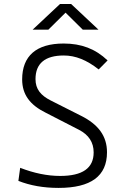

<svg xmlns="http://www.w3.org/2000/svg" viewBox="-20 -918 626 948"><path d="M269 9.8C429.2 9.8 508.3 -48.8 508.3 -166C508.3 -246.6 465.3 -303.7 380.4 -346.2L230.5 -421.9C181.2 -446.8 155.3 -478 155.3 -527.3C155.3 -605 202.6 -644 294.9 -644C352.5 -644 407.7 -622.1 467.3 -575.2L511.2 -619.6C451.2 -676.8 381.8 -703.1 294.4 -703.1C159.7 -703.1 89.4 -642.1 89.4 -525.9C89.4 -449.7 129.4 -399.4 205.1 -361.8L369.6 -277.3C418 -252.4 442.4 -215.3 442.4 -165.5C442.4 -87.9 387.7 -49.3 276.9 -49.3C213.4 -49.3 147.9 -63 79.6 -89.4L70.8 -24.9C128.9 -2 194.3 9.8 269 9.8ZM141.1 -771.5H218.8L303.7 -855.5L388.7 -771.5H466.3L331.1 -898.4H276.4Z"/></svg>

Font: Cascadia Code PL Light
Style: Regular
Weight: 300
Monospace: yes
Designer: Aaron Bell
Foundry: Saja Typeworks
Version: Version 2404.023